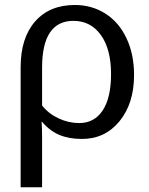

<svg xmlns="http://www.w3.org/2000/svg" viewBox="-20 -559 609 786"><path d="M528.8 -252C528.8 -308.3 518.6 -358.3 498 -402.1C477.5 -445.9 448.7 -479.6 411.6 -503.2C374.5 -526.8 332.8 -538.6 286.6 -538.6C217.3 -538.6 162.9 -516 123.5 -470.9C84.1 -425.9 64.5 -363.4 64.5 -283.7V207.5H152.3V0C152.3 -20.5 151.7 -40.5 150.4 -60.1H152.3C173.2 -35.6 196.6 -17.9 222.7 -6.8C248.7 4.2 279.6 9.8 315.4 9.8C378.6 9.8 429.9 -14.5 469.5 -63C509 -111.5 528.8 -174.5 528.8 -252ZM434.6 -255.9C434.6 -191.1 423.2 -141.4 400.4 -106.9C377.6 -72.4 345.5 -55.2 304.2 -55.2C275.6 -55.2 247.6 -61.5 220.2 -74.2C192.9 -86.9 170.2 -104.5 152.3 -127V-281.7C152.3 -409.7 195.1 -473.6 280.8 -473.6C327.6 -473.6 365 -454.3 392.8 -415.8C420.7 -377.2 434.6 -323.9 434.6 -255.9Z"/></svg>

Font: Arimo
Style: Regular
Weight: 400
Designer: Steve Matteson
Foundry: Monotype Imaging Inc.
Version: Version 1.32